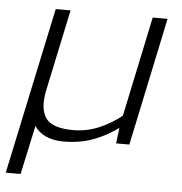

<svg xmlns="http://www.w3.org/2000/svg" viewBox="-59 -520 672 708"><g transform="rotate(5 276.5 -165.5)"><path d="M-12 143 119 -474H174L110 -172Q96 -104 120 -69.5Q144 -35 222 -35Q272 -35 317.5 -54.5Q363 -74 400 -104L478 -474H533L433 0H384L391 -58Q349 -27 300 -8.5Q251 10 189 10Q151 10 123.5 -3Q96 -16 82 -38L43 143Z"/></g></svg>

Font: Kanit ExtraLight
Style: Italic
Weight: 275
Italic angle: -12°
Designer: Katatrad Team
Foundry: CadsonDemak
Version: Version 2.000; ttfautohint (v1.8.3)